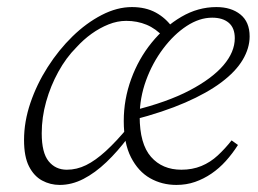

<svg xmlns="http://www.w3.org/2000/svg" viewBox="-20 -510 729 543"><path d="M149 13Q122 13 99 0.5Q76 -12 62 -39.5Q48 -67 48 -114Q48 -166 66 -219Q84 -272 115 -320.5Q146 -369 185 -407Q224 -445 267.5 -467.5Q311 -490 353 -490Q392 -490 420.5 -474.5Q449 -459 468 -432L443 -405Q421 -429 394.5 -440Q368 -451 337 -451Q312 -451 287 -441Q262 -431 239 -414.5Q216 -398 196 -376Q167 -347 145 -307Q123 -267 110.5 -222.5Q98 -178 98 -133Q98 -78 117.5 -54Q137 -30 169 -30Q197 -30 223.5 -43Q250 -56 279.5 -83Q309 -110 343 -151L357 -121H342Q313 -82 281 -51.5Q249 -21 216 -4Q183 13 149 13ZM479 13Q438 13 404.5 -6Q371 -25 350.5 -65Q330 -105 330 -168Q330 -229 351 -286.5Q372 -344 409 -389.5Q446 -435 493 -462.5Q540 -490 592 -490Q634 -490 660 -469Q686 -448 686 -407Q686 -374 666.5 -341Q647 -308 606.5 -277.5Q566 -247 504 -220Q442 -193 357 -171L355 -197Q453 -221 516.5 -254.5Q580 -288 612 -325.5Q644 -363 644 -402Q644 -431 627 -445.5Q610 -460 580 -460Q544 -460 508 -436.5Q472 -413 441.5 -372.5Q411 -332 393 -282.5Q375 -233 375 -181Q375 -103 407 -66.5Q439 -30 493 -30Q524 -30 549.5 -40.5Q575 -51 596 -70.5Q617 -90 635 -113L653 -100Q637 -75 618.5 -54.5Q600 -34 578 -19Q556 -4 531.5 4.5Q507 13 479 13Z"/></svg>

Font: Source Serif 4 18pt Light
Style: Italic
Weight: 300
Italic angle: -12°
Designer: Frank Grießhammer
Foundry: Adobe Systems Incorporated
Version: Version 4.004;hotconv 1.0.116;makeotfexe 2.5.65601